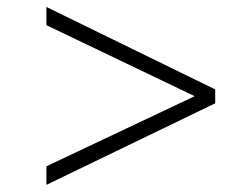

<svg xmlns="http://www.w3.org/2000/svg" viewBox="-20 -554 701 538"><path d="M110 -36V-88L525.5 -284.5L110 -483.5V-534.5L583 -303.5V-264.5Z"/></svg>

Font: Merriweather 120pt Light
Style: Regular
Weight: 300
Version: Version 2.100